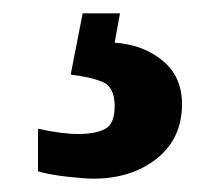

<svg xmlns="http://www.w3.org/2000/svg" viewBox="-20 -29 334 288"><path d="M120 239Q107 239 80.5 236Q54 233 37 228V164Q72 172 98 172Q123 172 137.5 164.5Q152 157 152 130Q152 101 133 93.5Q114 86 86 83L104 -9H160L152 35Q195 38 224 62Q253 86 253 127Q253 179 215 209Q177 239 120 239Z"/></svg>

Font: Noto Serif Tamil Condensed Black
Style: Italic
Weight: 900
Width: 3
Italic angle: -12°
Designer: Indian Type Foundry, Tom Grace, and the Monotype Design Team
Foundry: Monotype Imaging Inc.
Version: Version 2.003; ttfautohint (v1.8.4.7-5d5b)